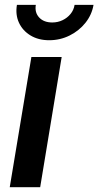

<svg xmlns="http://www.w3.org/2000/svg" viewBox="-20 -778 409 798"><path d="M20.5 0 110.4 -541H236.3L147 0ZM184.6 -610.8Q139.6 -610.8 106.9 -630.6Q74.2 -650.4 58.8 -683.6Q43.5 -716.8 50.3 -757.8H128.9Q123.5 -726.1 142.8 -705.3Q162.1 -684.6 197.3 -684.6Q220.2 -684.6 240 -694.1Q259.8 -703.6 273.2 -720Q286.6 -736.3 290 -757.8H368.7Q361.8 -716.8 335.2 -683.3Q308.6 -649.9 269.3 -630.4Q230 -610.8 184.6 -610.8Z"/></svg>

Font: Inter 17pt SemiBold
Style: Italic
Weight: 600
Italic angle: -9.3988°
Version: Version 4.001;git-66647c0bb